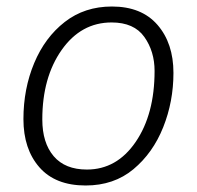

<svg xmlns="http://www.w3.org/2000/svg" viewBox="-20 -561 604 590"><path d="M243 9Q330 9 390 -41Q450 -91 481.5 -170Q513 -249 513 -337Q513 -428 464 -484.5Q415 -541 324 -541Q240 -541 179 -493.5Q118 -446 85 -367Q52 -288 52 -195Q52 -103 101 -47Q150 9 243 9ZM247 -40Q180 -40 145 -81Q110 -122 110 -194Q110 -323 169.5 -407.5Q229 -492 323 -492Q392 -492 423.5 -447.5Q455 -403 455 -343Q455 -210 397 -125Q339 -40 247 -40Z"/></svg>

Font: Noto Sans UI Light
Style: Italic
Weight: 300
Italic angle: -12°
Designer: Monotype Design Team
Foundry: Monotype Imaging Inc.
Version: Version 1.901